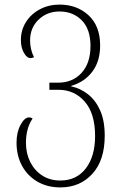

<svg xmlns="http://www.w3.org/2000/svg" viewBox="-20 -566 528 836"><path d="M243 250Q186 250 143 225Q100 200 76 156Q52 112 52 55Q52 10 69.5 -22.5Q87 -55 107 -55Q114 -55 122 -50Q93 -8 93 56Q93 102 111.5 139Q130 176 163.5 198Q197 220 243 220Q313 220 353.5 167.5Q394 115 394 26Q394 -72 349 -123.5Q304 -175 235 -175H195V-206H233Q296 -206 335 -248.5Q374 -291 374 -366Q374 -439 336 -477.5Q298 -516 239 -516Q185 -516 148 -480.5Q111 -445 111 -390Q111 -351 128 -317Q120 -313 113 -313Q97 -313 84 -336Q71 -359 71 -392Q71 -435 93 -470Q115 -505 153.5 -525.5Q192 -546 239 -546Q315 -546 365.5 -499.5Q416 -453 416 -368Q416 -299 382 -254Q348 -209 290 -192V-190Q329 -182 362.5 -156Q396 -130 416 -85.5Q436 -41 436 25Q436 132 382 191Q328 250 243 250Z"/></svg>

Font: Noto Serif Georgian SemiCondensed ExtraLight
Style: Regular
Weight: 200
Width: 4
Designer: Monotype Design Team, Akaki Razmadze
Foundry: Google LLC
Version: Version 2.003; ttfautohint (v1.8.4.7-5d5b)